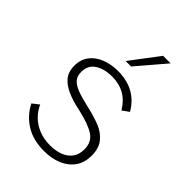

<svg xmlns="http://www.w3.org/2000/svg" viewBox="-207 -790 891 891"><g transform="rotate(45 238.0 -345.0)"><path d="M248.5 6.5Q176 6.5 126.2 -25.2Q76.5 -57 51 -108.5L83.5 -134Q96.5 -104.5 119.5 -81.8Q142.5 -59 175.5 -45.5Q208.5 -32 251 -32Q286 -32 314.5 -42.8Q343 -53.5 359.5 -75.8Q376 -98 376 -132Q376 -179 341.8 -202.2Q307.5 -225.5 230.5 -243Q126 -264.5 90.5 -306.5Q68 -331.5 68 -373.5Q68 -414.5 89.5 -442.5Q111 -470.5 147.8 -485Q184.5 -499.5 229.5 -499.5Q347 -499.5 402.5 -404.5L369.5 -381Q322 -462 228 -462Q177 -462 144 -440.5Q111 -419 111 -376Q111 -348 125.5 -331.8Q140 -315.5 169.2 -304.5Q198.5 -293.5 243 -283.5Q301.5 -270 337 -255.5Q372.5 -241 395.5 -214Q420.5 -185 420.5 -136Q420.5 -89 397.8 -57.2Q375 -25.5 336.2 -9.5Q297.5 6.5 248.5 6.5ZM257 -557H221L327 -697H376.5Z"/></g></svg>

Font: Acari Sans Neue Light
Style: Regular
Weight: 300
Designer: Alfredo Marco Pradil (font), Cristiano Sobral (main changes)
Foundry: Hanken Design Co. (font), Cristiano Sobral (main changes)
Version: Version 2.459;March 19, 2022;FontCreator 14.0.0.2808 64-bit;